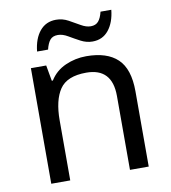

<svg xmlns="http://www.w3.org/2000/svg" viewBox="-82 -806 783 877"><g transform="rotate(-10 309.0 -367.5)"><path d="M343 -546Q439 -546 488 -499.5Q537 -453 537 -349V0H450V-343Q450 -472 330 -472Q241 -472 207 -422Q173 -372 173 -278V0H85V-536H156L169 -463H174Q200 -505 246 -525.5Q292 -546 343 -546ZM126 -606Q132 -665 160.5 -699.5Q189 -734 236 -734Q266 -734 292.5 -719.5Q319 -705 343 -691Q367 -677 388 -677Q411 -677 423.5 -691.5Q436 -706 443 -735H493Q487 -677 459 -642Q431 -607 384 -607Q356 -607 329.5 -621Q303 -635 278.5 -649.5Q254 -664 232 -664Q208 -664 196 -649.5Q184 -635 177 -606Z"/></g></svg>

Font: Noto Sans Vai
Style: Regular
Weight: 400
Designer: Monotype Design Team
Foundry: Monotype Imaging Inc.
Version: Version 2.001; ttfautohint (v1.8.4.7-5d5b)